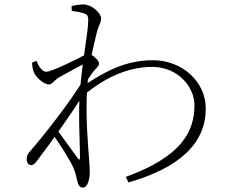

<svg xmlns="http://www.w3.org/2000/svg" viewBox="-20 -801 1040 864"><path d="M546 -5 558 20C795 -48 906 -161 906 -312C906 -436 797 -530 669 -530C540 -530 448 -475 363 -420L360 -375C431 -435 540 -500 664 -500C782 -500 855 -409 855 -328C855 -205 793 -95 546 -5ZM120 -58C131 -58 138 -66 147 -78C206 -155 304 -293 356 -377L361 -451C298 -342 161 -172 120 -126C102 -106 100 -98 100 -84C100 -70 108 -58 120 -58ZM353 43C377 43 384 -3 384 -26C384 -46 382 -64 381 -84C377 -141 363 -281 373 -414C381 -524 407 -617 414 -648C424 -691 435 -698 435 -718C435 -743 392 -781 356 -781C336 -781 317 -777 302 -774L303 -752C324 -749 341 -746 354 -742C371 -737 377 -733 377 -710C377 -655 350 -530 339 -381C332 -274 340 -155 340 -94C340 -80 336 -80 330 -89C312 -113 264 -180 229 -228L211 -206C244 -161 301 -72 312 -42C320 -22 323 -8 328 14C332 35 341 43 353 43ZM200 -421C214 -421 224 -440 246 -453C285 -475 335 -503 383 -525C377 -506 371 -489 365 -479L361 -422C377 -444 390 -467 402 -481C414 -496 426 -504 426 -515C426 -528 403 -548 388 -557C377 -562 374 -560 362 -554C340 -541 212 -478 189 -478C173 -478 158 -494 144 -527L124 -519C125 -508 126 -496 130 -482C139 -453 178 -421 200 -421Z"/></svg>

Font: Source Han Serif TW VF
Style: Regular
Weight: 250
Designer: Ryoko NISHIZUKA 西塚涼子 (kana & ideographs); Frank Grießhammer (Latin, Greek & Cyrillic); Wenlong ZHANG 张文龙 (bopomofo); San
Foundry: Adobe
Version: Version 2.002;hotconv 1.1.0;makeotfexe 2.6.0